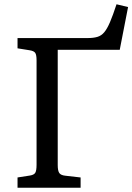

<svg xmlns="http://www.w3.org/2000/svg" viewBox="-20 -878 619 898"><path d="M62 0V-48L120 -57Q139 -60 145 -70Q151 -80 151 -108V-596Q151 -622 144.5 -631Q138 -640 118 -643L62 -652V-700H390Q417 -700 435.5 -705.5Q454 -711 467.5 -727Q481 -743 494.5 -774.5Q508 -806 525 -858L579 -845L540 -645H250V-106Q250 -79 257.5 -68.5Q265 -58 287 -56L357 -48V0Z"/></svg>

Font: Text Regular
Style: Regular
Weight: 400
Designer: Latin by Veronika Burian and Jose Scaglione. Greek by Irene Vlachou. Cyrillic by Vera Evstafieva.
Foundry: TypeTogether
Version: Version 3.002